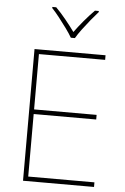

<svg xmlns="http://www.w3.org/2000/svg" viewBox="-62 -993 674 1037"><g transform="rotate(5 275.0 -474.5)"><path d="M488 0H103V-714H488V-689H129V-389H468V-364H129V-25H488ZM293 -792Q281 -813 261 -840.5Q241 -868 219.5 -895.5Q198 -923 179 -943V-949H200Q228 -921 255.5 -887Q283 -853 304 -824Q325 -853 353.5 -887Q382 -921 410 -949H431V-943Q413 -923 390.5 -895.5Q368 -868 347.5 -840.5Q327 -813 315 -792Z"/></g></svg>

Font: Noto Sans Bengali Thin
Style: Regular
Weight: 100
Designer: Jelle Bosma - Monotype Design Team
Foundry: Monotype Imaging Inc.
Version: Version 2.003; ttfautohint (v1.8.4.7-5d5b)